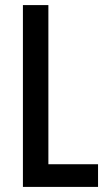

<svg xmlns="http://www.w3.org/2000/svg" viewBox="-20 -734 421 754"><path d="M70 0H365V-89H170V-714H70Z"/></svg>

Font: Noto Sans Arabic ExtCond Med
Style: Regular
Weight: 500
Width: 2
Designer: Monotype Design Team, Nadine Chahine, Nizar Qandah and Khaled Hosny
Foundry: Monotype Imaging Inc.
Version: Version 2.012